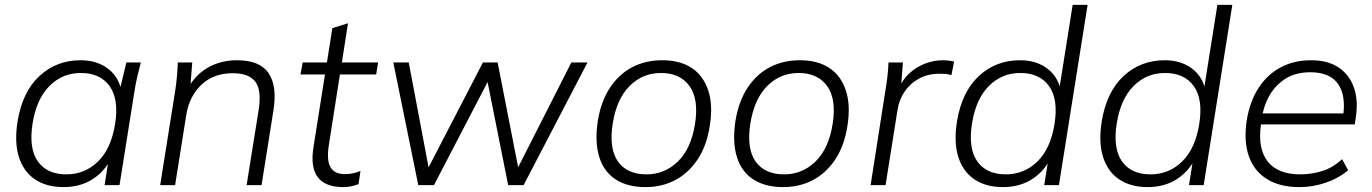

<svg xmlns="http://www.w3.org/2000/svg" viewBox="-20 -756 5601 784"><path d="M239 8Q170 8 123 -23.5Q76 -55 57 -115.5Q38 -176 52 -262Q72 -382 141.5 -446Q211 -510 309 -510Q377 -510 422.5 -474.5Q468 -439 477 -377L466 -376L496 -501H555Q548 -472 541 -444Q534 -416 530 -389L468 0H407L427 -126H442Q415 -63 363 -27.5Q311 8 239 8ZM251 -44Q326 -44 380 -96.5Q434 -149 450 -250Q466 -351 427.5 -404.5Q389 -458 310 -458Q235 -458 182 -405Q129 -352 113 -252Q97 -150 134.5 -97Q172 -44 251 -44Z M634 0 696 -389Q700 -416 702.5 -444Q705 -472 706 -501H765L756 -386L742 -385Q772 -446 825.5 -478Q879 -510 948 -510Q1041 -510 1076.5 -457.5Q1112 -405 1097 -308L1048 0H987L1036 -306Q1049 -388 1022.5 -422.5Q996 -457 930 -457Q853 -457 803.5 -411Q754 -365 741 -289L695 0Z M1382 8Q1308 8 1277.5 -32.5Q1247 -73 1260 -155L1307 -452H1207L1216 -501H1315L1337 -641L1401 -661L1376 -501H1524L1516 -452H1368L1323 -165Q1313 -103 1329 -74Q1345 -45 1389 -45Q1408 -45 1424 -49Q1440 -53 1452 -58L1444 -4Q1430 1 1415 4.5Q1400 8 1382 8Z M1688 0 1586 -501H1649L1737 -36H1711L1952 -501H2012L2103 -36H2077L2313 -501H2379L2118 0H2055L1961 -471H1997L1752 0Z M2615 8Q2543 8 2494.5 -23Q2446 -54 2427 -115Q2408 -176 2421 -262Q2434 -342 2470.5 -397.5Q2507 -453 2561.5 -481.5Q2616 -510 2684 -510Q2757 -510 2804.5 -478.5Q2852 -447 2872 -386.5Q2892 -326 2878 -240Q2865 -159 2828 -104Q2791 -49 2737 -20.5Q2683 8 2615 8ZM2620 -44Q2694 -44 2748 -96.5Q2802 -149 2818 -250Q2834 -351 2795.5 -404.5Q2757 -458 2679 -458Q2604 -458 2551 -405Q2498 -352 2482 -252Q2466 -150 2503 -97Q2540 -44 2620 -44Z M3177 8Q3105 8 3056.5 -23Q3008 -54 2989 -115Q2970 -176 2983 -262Q2996 -342 3032.5 -397.5Q3069 -453 3123.5 -481.5Q3178 -510 3246 -510Q3319 -510 3366.5 -478.5Q3414 -447 3434 -386.5Q3454 -326 3440 -240Q3427 -159 3390 -104Q3353 -49 3299 -20.5Q3245 8 3177 8ZM3182 -44Q3256 -44 3310 -96.5Q3364 -149 3380 -250Q3396 -351 3357.5 -404.5Q3319 -458 3241 -458Q3166 -458 3113 -405Q3060 -352 3044 -252Q3028 -150 3065 -97Q3102 -44 3182 -44Z M3535 0 3595 -384Q3600 -413 3603.5 -442.5Q3607 -472 3608 -501H3667L3658 -386L3646 -385Q3662 -427 3691 -454.5Q3720 -482 3756.5 -496Q3793 -510 3830 -510Q3843 -510 3854 -508.5Q3865 -507 3876 -505L3865 -449Q3854 -453 3842 -454Q3830 -455 3816 -455Q3769 -455 3732.5 -435Q3696 -415 3673.5 -381.5Q3651 -348 3645 -308L3596 0Z M4075 8Q4006 8 3959 -23.5Q3912 -55 3893 -115.5Q3874 -176 3888 -262Q3908 -382 3977.5 -446Q4047 -510 4145 -510Q4213 -510 4258.5 -474.5Q4304 -439 4313 -377H4303L4360 -736H4421L4304 0H4244L4264 -126H4278Q4251 -63 4199 -27.5Q4147 8 4075 8ZM4087 -44Q4162 -44 4216 -96.5Q4270 -149 4286 -250Q4302 -351 4263.5 -404.5Q4225 -458 4146 -458Q4071 -458 4018 -405Q3965 -352 3949 -252Q3933 -150 3970.5 -97Q4008 -44 4087 -44Z M4666 8Q4597 8 4550 -23.5Q4503 -55 4484 -115.5Q4465 -176 4479 -262Q4499 -382 4568.5 -446Q4638 -510 4736 -510Q4804 -510 4849.5 -474.5Q4895 -439 4904 -377H4894L4951 -736H5012L4895 0H4835L4855 -126H4869Q4842 -63 4790 -27.5Q4738 8 4666 8ZM4678 -44Q4753 -44 4807 -96.5Q4861 -149 4877 -250Q4893 -351 4854.5 -404.5Q4816 -458 4737 -458Q4662 -458 4609 -405Q4556 -352 4540 -252Q4524 -150 4561.5 -97Q4599 -44 4678 -44Z M5286 8Q5206 8 5153 -25Q5100 -58 5079 -119.5Q5058 -181 5071 -266Q5084 -343 5119.5 -397.5Q5155 -452 5209.5 -481Q5264 -510 5334 -510Q5402 -510 5446 -480.5Q5490 -451 5508.5 -398.5Q5527 -346 5516 -276L5512 -248H5113L5119 -293H5482L5464 -279Q5477 -366 5443.5 -413.5Q5410 -461 5330 -461Q5272 -461 5230.5 -435.5Q5189 -410 5164 -366.5Q5139 -323 5131 -267L5129 -248Q5115 -149 5156.5 -96.5Q5198 -44 5290 -44Q5336 -44 5380 -58Q5424 -72 5460 -106L5485 -61Q5446 -28 5393.5 -10Q5341 8 5286 8Z"/></svg>

Font: Mulish ExtraLight Light
Style: Italic
Weight: 300
Italic angle: -9°
Version: Version 3.603